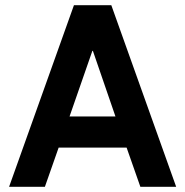

<svg xmlns="http://www.w3.org/2000/svg" viewBox="-20 -720 714 740"><path d="M409 -700 659 0H521L468 -151H206L153 0H15L265 -700ZM336 -524 248 -271H425L338 -524Z"/></svg>

Font: Quantico
Style: Bold
Weight: 700
Designer: Matt Desmond
Foundry: MADtype
Version: Version 2.002